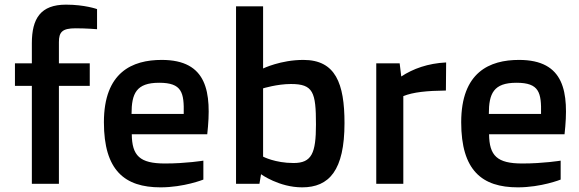

<svg xmlns="http://www.w3.org/2000/svg" viewBox="-20 -786 2476 821"><path d="M116.2 0H231.9V-418.9H363.8V-515.1H231.9V-606C231.9 -648.9 246.1 -665 303.2 -665C350.1 -665 395 -661.1 395 -661.1V-747.1C395 -747.1 342.8 -766.1 262.2 -766.1C153.8 -766.1 116.2 -707 116.2 -601.1V-515.1H43.9V-418.9H116.2Z M424.3 -263.2C424.3 -57.1 513.2 15.1 666.5 15.1C766.6 15.1 849.6 -18.1 849.6 -18.1V-99.1C849.6 -99.1 776.4 -86.9 685.5 -86.9C577.6 -86.9 544.4 -120.1 543.5 -211.9H866.2C886.2 -393.1 866.2 -529.8 671.4 -529.8C546.4 -529.8 424.3 -478 424.3 -263.2ZM542.5 -298.8C542.5 -386.2 562.5 -432.1 660.6 -432.1C758.3 -432.1 767.6 -390.1 765.6 -298.8Z M989.3 0H1089.4L1096.2 -41C1096.2 -41 1173.3 15.1 1272 15.1C1387.2 15.1 1453.1 -57.1 1453.1 -259.8C1453.1 -429.2 1415 -529.8 1277.3 -529.8C1180.2 -529.8 1105 -493.2 1105 -493.2V-758.8H989.3ZM1105 -116.2V-408.2C1105 -408.2 1165 -426.8 1224.1 -426.8C1319.3 -426.8 1331.1 -392.1 1331.1 -253.9C1331.1 -130.9 1313 -88.9 1235.4 -88.9C1156.2 -88.9 1105 -116.2 1105 -116.2Z M1588.9 0H1704.6V-375C1746.6 -392.1 1805.7 -397.9 1886.7 -398.9L1887.7 -519C1809.6 -515.1 1746.6 -492.2 1695.8 -459L1689 -515.1H1588.9Z M1952.1 -263.2C1952.1 -57.1 2041 15.1 2194.3 15.1C2294.4 15.1 2377.4 -18.1 2377.4 -18.1V-99.1C2377.4 -99.1 2304.2 -86.9 2213.4 -86.9C2105.5 -86.9 2072.3 -120.1 2071.3 -211.9H2394C2414.1 -393.1 2394 -529.8 2199.2 -529.8C2074.2 -529.8 1952.1 -478 1952.1 -263.2ZM2070.3 -298.8C2070.3 -386.2 2090.3 -432.1 2188.5 -432.1C2286.1 -432.1 2295.4 -390.1 2293.5 -298.8Z"/></svg>

Font: Doppio One
Style: Regular
Weight: 400
Designer: Szymon Celej
Foundry: Sorkin Type Co
Version: Version 1.002